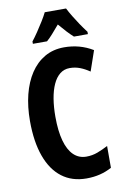

<svg xmlns="http://www.w3.org/2000/svg" viewBox="-101 -991 686 1059"><g transform="rotate(-10 241.5 -461.5)"><path d="M309.1 -606Q277.8 -606 254.4 -587.4Q231 -568.8 215.6 -534.9Q200.2 -501 192.6 -455.1Q185.1 -409.2 185.1 -355Q185.1 -275.4 200.2 -220.5Q215.3 -165.5 244.6 -137.2Q273.9 -108.9 315.9 -108.9Q349.1 -108.9 378.9 -120.1Q408.7 -131.3 438 -147V-24.9Q407.2 -7.8 371.8 1Q336.4 9.8 295.9 9.8Q215.3 9.8 158.9 -33Q102.5 -75.7 72.8 -157.5Q43 -239.3 43 -356Q43 -436 59.8 -503.2Q76.7 -570.3 109.4 -619.9Q142.1 -669.4 189.7 -696.8Q237.3 -724.1 298.8 -724.1Q341.8 -724.1 381.8 -713.4Q421.9 -702.6 459 -680.2L419.9 -566.9Q393.6 -585 366.7 -595.5Q339.8 -606 309.1 -606ZM346.7 -933.1Q357.9 -911.1 372.8 -886.5Q387.7 -861.8 405 -836.2Q422.4 -810.5 440.9 -786.1V-772.9H362.8Q345.7 -788.1 326.9 -808.3Q308.1 -828.6 286.6 -854Q265.1 -828.6 246.1 -807.1Q227.1 -785.6 211.9 -772.9H132.8V-786.1Q148.4 -805.7 166.7 -832.8Q185.1 -859.9 201.7 -887Q218.3 -914.1 227.5 -933.1Z"/></g></svg>

Font: Open Sans Condensed
Style: Regular
Weight: 400
Width: 3
Designer: Monotype Design Team
Foundry: Monotype Imaging Inc.
Version: Version 3.000